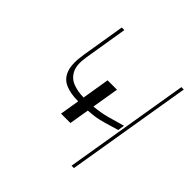

<svg xmlns="http://www.w3.org/2000/svg" viewBox="-186 -887 1048 1048"><g transform="rotate(45 337.5 -363.5)"><path d="M394.9 -468.8 369 -312.9Q420.5 -317.5 463.4 -329Q506.4 -340.6 561.1 -356.5L555.4 -318.2Q542.6 -314.6 531.6 -311.3Q520.6 -307.9 510.3 -304.7Q474.8 -293.7 443.5 -286.2Q412.3 -278.8 362.9 -275.6L343.8 -160.5H271.3L290.1 -274.1Q228 -274.1 188.4 -292.4Q148.8 -310.7 134.1 -354.6Q119.3 -398.4 132.1 -475.9L173.3 -727.3H193.2L152 -475.9Q141 -410.5 158.9 -374.5Q176.8 -338.4 213.8 -324.2Q250.7 -310 296.2 -309.7L322.4 -468.8ZM633.5 -727.3H652L531.2 0H512.8Z"/></g></svg>

Font: Inter Thin  BETA
Style: Italic
Weight: 100
Italic angle: -9.39999°
Designer: Rasmus Andersson
Foundry: rsms
Version: Version 3.011;git-f93a4a705